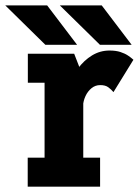

<svg xmlns="http://www.w3.org/2000/svg" viewBox="-57 -702 527 722"><path d="M187.7 -291.7Q187.7 -333.7 200.3 -373.1Q212.9 -412.6 235.8 -443.9Q258.7 -475.1 289.1 -493.6Q319.5 -512 354.6 -512Q378.6 -512 395.6 -506.5Q412.6 -501 424.5 -493Q436.4 -485 444.7 -477.3L369.7 -355.6Q361.1 -365.9 350 -374Q339 -382 320 -382Q301.4 -382 287.2 -370.4Q273 -358.9 264.5 -340.7Q256.1 -322.5 254.9 -302.1ZM256.1 -109.1H319.4V0H47.2V-109.1H110.6V-390.9H47.7V-500H221.9L256.1 -412.1ZM438.1 -533.5H318.9L168.1 -681.6H325.6ZM232.9 -533.5H113.6L-37.1 -681.6H120.4Z"/></svg>

Font: League Mono Thin Condensed
Style: Regular
Weight: 100
Width: 1
Designer: Tyler Finck
Foundry: The League of Moveable Type / Tyler Finck
Version: Version 2.300;RELEASE